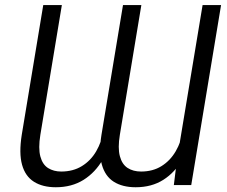

<svg xmlns="http://www.w3.org/2000/svg" viewBox="-20 -748 917 776"><path d="M695.8 -106.9 798.8 -727.5H873.5L752.9 0H682.6ZM720.7 -223.6 756.3 -224.1Q746.6 -156.7 717 -104Q687.5 -51.3 640.1 -21.2Q592.8 8.8 528.3 8.8Q475.1 8.8 439.9 -13.4Q404.8 -35.6 391.6 -82.8Q378.4 -129.9 390.1 -203.1L477.1 -727.5H551.3L464.4 -203.1Q455.6 -149.9 464.4 -116.9Q473.1 -84 495.6 -69.3Q518.1 -54.7 550.3 -54.7Q597.7 -54.7 632.8 -76.7Q668 -98.6 690.2 -136.7Q712.4 -174.8 720.7 -223.6ZM399.4 -223.6 435.5 -224.1Q425.8 -156.7 395.8 -104Q365.7 -51.3 317.9 -21.2Q270 8.8 205.6 8.8Q152.3 8.8 117.2 -13.4Q82 -35.6 69.1 -82.3Q56.2 -128.9 67.9 -203.1L154.8 -727.5H230L143.1 -203.1Q134.3 -148.4 143.1 -115.7Q151.9 -83 174.3 -68.8Q196.8 -54.7 227.5 -54.7Q275.4 -54.7 311 -76.7Q346.7 -98.6 368.9 -136.7Q391.1 -174.8 399.4 -223.6Z"/></svg>

Font: Inter 16pt Light
Style: Italic
Weight: 300
Italic angle: -9.3988°
Version: Version 4.001;git-66647c0bb